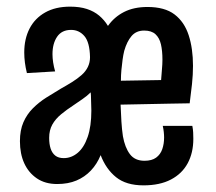

<svg xmlns="http://www.w3.org/2000/svg" viewBox="-20 -546 649 578"><path d="M152 8Q116 8 91 -9Q66 -26 53 -54.5Q40 -83 40 -121Q40 -154 50.5 -178Q61 -202 79 -220Q97 -238 119 -252Q141 -266 163 -279Q181 -289 197 -299Q213 -309 225.5 -320Q238 -331 244.5 -344.5Q251 -358 251 -374Q250 -419 234 -437.5Q218 -456 194 -456Q166 -456 152 -435.5Q138 -415 138 -383Q138 -371 140 -358Q142 -345 146 -331L61 -326Q57 -342 55 -357.5Q53 -373 53 -388Q53 -429 69 -460Q85 -491 116 -508.5Q147 -526 191 -526Q220 -526 241.5 -519Q263 -512 278.5 -499Q294 -486 305 -468Q324 -495 353.5 -510Q383 -525 424 -525Q476 -525 505.5 -502.5Q535 -480 548 -440Q561 -400 561 -348Q561 -321 558 -293Q555 -265 551 -235Q528 -235 492.5 -234Q457 -233 418 -232.5Q379 -232 343 -231Q344 -204 345.5 -180Q347 -156 350 -136Q356 -102 371 -82Q386 -62 415 -62Q437 -62 450 -71.5Q463 -81 468.5 -97Q474 -113 474 -132Q474 -140 473 -149Q472 -158 470 -167H559Q561 -157 561.5 -147.5Q562 -138 562 -128Q562 -86 545 -54.5Q528 -23 494.5 -5.5Q461 12 412 12Q360 12 329.5 -12.5Q299 -37 283 -79Q272 -52 253.5 -32.5Q235 -13 210 -2.5Q185 8 152 8ZM172 -70Q195 -70 214 -86Q233 -102 244 -134Q255 -166 255 -213Q255 -222 254.5 -231.5Q254 -241 254 -250Q254 -259 253 -268Q242 -257 228 -247.5Q214 -238 201 -229Q181 -216 164 -202Q147 -188 137.5 -171Q128 -154 128 -131Q128 -112 132.5 -98.5Q137 -85 146.5 -77.5Q156 -70 172 -70ZM344 -303 465 -305Q466 -321 467.5 -337Q469 -353 469 -366Q469 -393 464.5 -412.5Q460 -432 448 -443Q436 -454 414 -454Q390 -454 376 -437.5Q362 -421 354 -393Q351 -381 349 -366Q347 -351 345.5 -335.5Q344 -320 344 -303Z"/></svg>

Font: Truculenta SemiBold
Style: Regular
Weight: 600
Version: Version 1.002